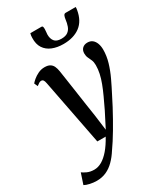

<svg xmlns="http://www.w3.org/2000/svg" viewBox="-292 -885 1059 1232"><g transform="rotate(-30 237.5 -269.0)"><path d="M80 -453.5Q76.5 -472.5 71 -479.5Q65.5 -486.5 57 -486.5Q48 -486.5 39.8 -481.5Q31.5 -476.5 20.5 -467.5L9 -493.5Q16 -502.5 32 -516Q48 -529.5 70.2 -540.2Q92.5 -551 118 -551Q143 -551 157.5 -542.2Q172 -533.5 179.5 -517.5Q187 -501.5 190.5 -479Q197 -436.5 203.5 -391.8Q210 -347 216.8 -301.5Q223.5 -256 230 -210.8Q236.5 -165.5 243.5 -122L258.5 -7L315.5 -118.5Q336.5 -162.5 354 -200.2Q371.5 -238 384.2 -271.8Q397 -305.5 403.8 -336.8Q410.5 -368 410.5 -398Q410.5 -421 403.8 -436.5Q397 -452 390.2 -466.2Q383.5 -480.5 383.5 -499Q383.5 -523 397.8 -536.8Q412 -550.5 435.5 -550.5Q457.5 -550.5 472 -538.8Q486.5 -527 494 -506.5Q501.5 -486 501.5 -460.5Q501.5 -414.5 487.5 -367.2Q473.5 -320 451.2 -273Q429 -226 405 -180Q388 -145.5 369.5 -110.8Q351 -76 332.2 -42.5Q313.5 -9 295 22Q276.5 53 259.2 80Q242 107 226.5 128.5Q203 165.5 176 192.5Q149 219.5 117 234Q85 248.5 46 248.5Q21.5 248.5 -3.8 243Q-29 237.5 -43.5 229L-17 149.5Q-7 157.5 15.2 168Q37.5 178.5 67.5 178.5Q96.5 178.5 124.5 162.2Q152.5 146 180.5 113.5Q208.5 81 236 31H174ZM230.5 -785.5Q239 -785.5 241 -778.2Q243 -771 242.5 -760Q242.5 -752 241.2 -741.8Q240 -731.5 239.5 -723.5Q239 -693 253.8 -673.8Q268.5 -654.5 305 -654.5Q336 -654.5 353.2 -667.2Q370.5 -680 378.2 -701.8Q386 -723.5 389 -749.5Q390.5 -763.5 395.2 -774.5Q400 -785.5 410.5 -785.5H485Q485 -781.5 485 -777Q485 -772.5 483.5 -765Q471 -690 423 -654.2Q375 -618.5 299.5 -618.5Q253.5 -618.5 217.8 -633Q182 -647.5 162.5 -677.2Q143 -707 144.5 -753Q144.5 -761 145.5 -769.2Q146.5 -777.5 149 -785.5Z"/></g></svg>

Font: Merriweather 60pt Medium
Style: Italic
Weight: 500
Italic angle: -7.8°
Version: Version 2.101